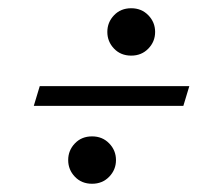

<svg xmlns="http://www.w3.org/2000/svg" viewBox="-20 -451 540 466"><path d="M298.5 -431Q323.5 -431 340 -414Q356.5 -397 356.5 -373.5Q356.5 -350 340 -333Q323.5 -316 298.5 -316Q273 -316 256.8 -333Q240.5 -350 240.5 -373.5Q240.5 -397 256.8 -414Q273 -431 298.5 -431ZM76.5 -242H439.5L425 -194H62ZM203.5 -120Q228.5 -120 245 -103Q261.5 -86 261.5 -62.5Q261.5 -39 245 -22Q228.5 -5 203.5 -5Q178 -5 161.8 -22Q145.5 -39 145.5 -62.5Q145.5 -86 161.8 -103Q178 -120 203.5 -120Z"/></svg>

Font: Newsreader Text Medium
Style: Italic
Weight: 500
Italic angle: -17°
Designer: Hugues Gentile
Foundry: Production Type
Version: Version 1.001